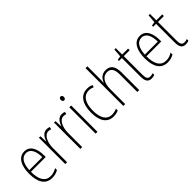

<svg xmlns="http://www.w3.org/2000/svg" viewBox="140 -1739 2729 2729"><g transform="rotate(-45 1504.5 -375.0)"><path d="M226 -539C108 -539 50 -427 50 -263C50 -98 110 10 242 10C291 10 331 -2 368 -23V-61C324 -35 288 -24 244 -24C140 -24 87 -110 88 -267H386V-300C386 -428 341 -539 226 -539ZM226 -505C313 -505 350 -415 350 -300H89C96 -437 147 -505 226 -505Z M673 -538C604 -538 567 -477 549 -420H546L541 -529H511V0H548V-283C548 -393 592 -500 672 -500C690 -500 707 -496 720 -491L728 -527C711 -535 692 -538 673 -538Z M977 -538C908 -538 871 -477 853 -420H850L845 -529H815V0H852V-283C852 -393 896 -500 976 -500C994 -500 1011 -496 1024 -491L1032 -527C1015 -535 996 -538 977 -538Z M1142 -726C1119 -726 1111 -709 1111 -688C1111 -667 1121 -650 1141 -650C1162 -650 1172 -666 1172 -689C1172 -709 1164 -726 1142 -726ZM1159 -529H1122V0H1159Z M1477 10C1513 10 1550 2 1577 -11V-46C1547 -33 1513 -25 1480 -25C1371 -25 1325 -120 1325 -260C1325 -418 1386 -504 1488 -504C1515 -504 1543 -498 1568 -485L1580 -518C1553 -532 1523 -539 1487 -539C1362 -539 1287 -437 1287 -259C1287 -93 1348 10 1477 10Z M1716 -503V-760H1679V0H1716V-295C1716 -439 1775 -504 1856 -504C1920 -504 1960 -462 1960 -354V0H1998V-360C1998 -481 1949 -539 1860 -539C1779 -539 1735 -485 1716 -430H1713C1715 -454 1716 -473 1716 -503Z M2247 -24C2198 -24 2184 -57 2184 -124V-496H2303V-529H2184V-657H2156L2146 -530L2087 -520V-496H2146V-124C2146 -36 2170 10 2241 10C2267 10 2286 5 2302 -2V-35C2288 -29 2268 -24 2247 -24Z M2548 -539C2430 -539 2372 -427 2372 -263C2372 -98 2432 10 2564 10C2613 10 2653 -2 2690 -23V-61C2646 -35 2610 -24 2566 -24C2462 -24 2409 -110 2410 -267H2708V-300C2708 -428 2663 -539 2548 -539ZM2548 -505C2635 -505 2672 -415 2672 -300H2411C2418 -437 2469 -505 2548 -505Z M2934 -24C2885 -24 2871 -57 2871 -124V-496H2990V-529H2871V-657H2843L2833 -530L2774 -520V-496H2833V-124C2833 -36 2857 10 2928 10C2954 10 2973 5 2989 -2V-35C2975 -29 2955 -24 2934 -24Z"/></g></svg>

Font: Noto Sans Myanmar UI Condensed ExtraLight
Style: Regular
Weight: 200
Width: 3
Designer: Monotype Design Team
Foundry: Monotype Imaging Inc.
Version: Version 2.103